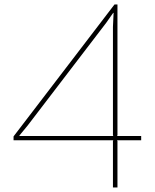

<svg xmlns="http://www.w3.org/2000/svg" viewBox="-20 -830 685 850"><path d="M480 -710.9 482.9 -772.9H481L450.2 -729L102.1 -273.9L65.9 -230V-228H481.9L480 -231ZM605 -228V-209H498L500 -206.1V0H480V-206.1L481.9 -209H40V-226.1L486.8 -810.1H500V-231L498 -228Z"/></svg>

Font: Sinkin Sans 100 Thin
Style: Regular
Weight: 100
Designer: Keith Bates
Foundry: K-Type
Version: Sinkin Sans (version 1.0)  by Keith Bates   •   © 2014   www